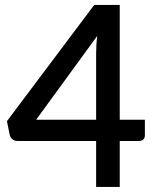

<svg xmlns="http://www.w3.org/2000/svg" viewBox="-20 -740 620 760"><path d="M454 -266V-720.5H353L7.5 -260.5L18.5 -205.5C20.2 -198.8 23.8 -193.2 29.2 -188.8C34.8 -184.2 41.3 -182 49 -182H360.5V0H454V-182H530.5C538.2 -182 543.9 -184.2 547.8 -188.5C551.6 -192.8 553.5 -198 553.5 -204V-266ZM360.5 -529V-266H123L365 -598C363.3 -585.3 362.2 -573.2 361.5 -561.5C360.8 -549.8 360.5 -539 360.5 -529Z"/></svg>

Font: Lato Semibold
Style: Regular
Weight: 600
Designer: Lukasz Dziedzic
Foundry: tyPoland Lukasz Dziedzic
Version: Version 2.006; 2014-01-15